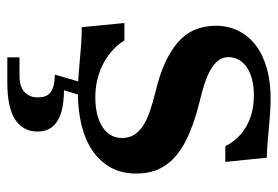

<svg xmlns="http://www.w3.org/2000/svg" viewBox="-140 -429 778 538"><g transform="rotate(90 249.0 -160.0)"><path d="M252 -38.1Q304.7 -38.1 335.7 -58.1Q366.7 -78.1 366.7 -113.3Q366.7 -130.9 358.9 -144.8Q351.1 -158.7 335.2 -169.9Q319.3 -181.2 294.7 -189.9Q270 -198.7 236.3 -207Q147 -228 99.6 -268.6Q52.2 -309.1 52.2 -375.5Q52.2 -411.1 66.7 -439.7Q81.1 -468.3 107.7 -488.3Q134.3 -508.3 171.9 -518.8Q209.5 -529.3 255.4 -529.3Q276.4 -529.3 299.3 -527.6Q322.3 -525.9 344.5 -523.9Q366.7 -522 386.7 -520.3Q406.7 -518.6 421.9 -518.6L433.6 -402.3H389.6Q370.6 -440.4 333.7 -461.4Q296.9 -482.4 246.1 -482.4Q224.1 -482.4 204.6 -477.8Q185.1 -473.1 170.9 -464.1Q156.7 -455.1 148.4 -441.7Q140.1 -428.2 140.1 -410.6Q140.1 -394.5 150.1 -382.1Q160.2 -369.6 176.8 -360.4Q193.4 -351.1 214.6 -344.2Q235.8 -337.4 258.3 -332Q310.5 -319.3 349.6 -303.2Q388.7 -287.1 414.6 -265.9Q440.4 -244.6 453.4 -216.8Q466.3 -189 466.3 -152.8Q466.3 -110.8 448.7 -80.1Q431.2 -49.3 400.6 -29.1Q370.1 -8.8 328.9 1Q287.6 10.7 240.2 10.7Q214.8 10.7 192.9 9Q170.9 7.3 149.2 5.4Q127.4 3.4 105 1.7Q82.5 0 56.2 0L44.4 -119.6H93.3Q106.4 -98.6 124.5 -83.3Q142.6 -67.9 163.3 -57.9Q184.1 -47.9 206.5 -43Q229 -38.1 252 -38.1ZM214.4 -11.2H251.5L232.9 49.8Q255.4 49.8 276.4 53.2Q297.4 56.6 313.5 64.9Q329.6 73.2 339.1 87.6Q348.6 102.1 348.6 124Q348.6 164.1 315.4 186.3Q282.2 208.5 210.9 208.5H140.6V174.3H191.9Q223.6 174.3 238.3 159.9Q252.9 145.5 252.9 124Q252.9 112.3 250 103.3Q247.1 94.2 239.7 88.1Q232.4 82 220 78.9Q207.5 75.7 189 75.2Z"/></g></svg>

Font: Arian AMU Serif
Style: Bold
Weight: 700
Designer: Ruben Hakobyan (Tarumian)
Foundry: Ruben Hakobyan (Tarumian)
Version: Version 1.002